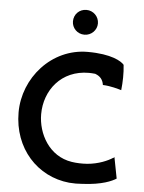

<svg xmlns="http://www.w3.org/2000/svg" viewBox="-61 -976 771 1026"><g transform="rotate(5 324.5 -463.0)"><path d="M294 -861C294 -825 323 -795 361 -795C398 -795 428 -825 428 -861C428 -898 398 -928 361 -928C323 -928 294 -899 294 -861ZM572 -153C546 -136 497 -114 436 -109C407 -107 379 -108 353 -112C230 -131 168 -248 168 -352C168 -480 255 -594 403 -594C414 -594 425 -593 436 -592H437L439 -591C463 -582 479 -565 483 -536C527 -534 565 -522 583 -517C588 -561 589 -609 584 -653C569 -671 515 -705 387 -705C193 -705 47 -536 47 -351C47 -158 177 -17 349 0C373 2 396 2 420 0C526 -5 578 -30 600 -44L578 -158C577 -157 576 -154 574 -153Z"/></g></svg>

Font: Bluebird
Style: Li
Weight: 300
Designer: Jasper
Foundry: Cannot Into Space Fonts
Version: Version 0.98